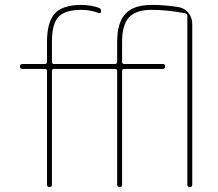

<svg xmlns="http://www.w3.org/2000/svg" viewBox="-20 -760 887 780"><path d="M71 -480Q61 -480 61 -490Q61 -500 71 -500H162Q171 -500 171 -509V-590Q171 -671 203 -705.5Q235 -740 311 -740Q349 -740 382 -728Q391 -725 391 -714Q391 -710 388.5 -708Q386 -706 382 -707Q346 -720 311 -720Q244 -720 217.5 -691.5Q191 -663 191 -590V-509Q191 -500 199 -500H447Q456 -500 456 -509V-590Q456 -668 489.5 -704Q523 -740 596 -740Q650 -740 706 -731Q730 -727 745.5 -707.5Q761 -688 761 -663V-10Q761 0 751 0Q741 0 741 -10V-695Q741 -704 732 -706Q660 -720 596 -720Q532 -720 504 -689.5Q476 -659 476 -590V-509Q476 -500 485 -500H641Q651 -500 651 -490Q651 -480 641 -480H485Q476 -480 476 -471V-10Q476 0 466 0Q456 0 456 -10V-471Q456 -480 447 -480H199Q191 -480 191 -471V-10Q191 0 181 0Q171 0 171 -10V-471Q171 -480 162 -480Z"/></svg>

Font: Rounded Mplus 1c Thin
Style: Regular
Weight: 250
Version: Version 1.059.20150529